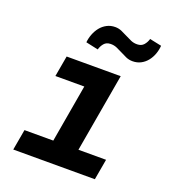

<svg xmlns="http://www.w3.org/2000/svg" viewBox="-137 -856 860 960"><g transform="rotate(20 293.5 -376.5)"><path d="M134.8 -528.3H422.4L349.6 -110.4H496.6L477.1 0H43L62.5 -110.4H215.8L269 -417.5H115.2ZM560.1 -740.2Q558.6 -717.8 550.8 -696Q543 -674.3 529.3 -657Q515.6 -639.6 496.1 -629.2Q476.6 -618.7 451.7 -618.7Q433.1 -618.7 417 -625.7Q400.9 -632.8 385.3 -641.1Q369.6 -649.4 353.8 -656.2Q337.9 -663.1 319.8 -662.6Q297.9 -662.1 285.9 -647.9Q273.9 -633.8 268.6 -614.7L203.1 -628.9Q205.1 -650.9 213.4 -672.6Q221.7 -694.3 235.6 -711.7Q249.5 -729 269.3 -739.5Q289.1 -750 313.5 -750Q331.5 -750 347.9 -742.9Q364.3 -735.8 379.9 -727.5Q395.5 -719.2 411.4 -712.4Q427.2 -705.6 445.3 -706.1Q467.3 -706.5 479.5 -720.5Q491.7 -734.4 497.1 -753.4Z"/></g></svg>

Font: Roboto Mono
Style: Bold Italic
Weight: 700
Designer: Google
Version: Version 2.000985; 2015; ttfautohint (v1.3)